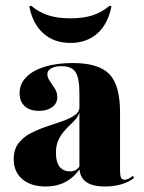

<svg xmlns="http://www.w3.org/2000/svg" viewBox="-20 -655 513 686"><path d="M263.7 -209.7V-321.8Q263.7 -375.8 250 -397.2Q236.3 -418.5 200.8 -418.5Q176.6 -418.5 162.9 -410.9Q149.2 -403.2 149.2 -389.5Q149.2 -378.2 158.1 -365.3Q166.9 -352.4 175.8 -338.7Q184.7 -325 184.7 -308.1Q184.7 -285.5 166.5 -272.2Q148.4 -258.9 119.4 -258.9Q86.3 -258.9 68.1 -275.8Q50 -292.7 50 -321.8Q50 -354.8 73.4 -379Q96.8 -403.2 139.5 -416.5Q182.3 -429.8 240.3 -429.8Q332.3 -429.8 370.6 -390.3Q408.9 -350.8 408.9 -253.2V-209.7ZM142.7 11.3Q90.3 11.3 59.7 -14.9Q29 -41.1 29 -86.3Q29 -121 46 -143.1Q62.9 -165.3 89.5 -179Q116.1 -192.7 146.4 -202.8Q176.6 -212.9 203.2 -222.2Q229.8 -231.5 247.2 -243.5Q264.5 -255.6 264.5 -275.8L265.3 -260.5Q262.9 -245.2 253.6 -233.5Q244.4 -221.8 232.3 -210.5Q220.2 -199.2 208.1 -185.1Q196 -171 187.9 -152.4Q179.8 -133.9 179.8 -108.1Q179.8 -76.6 192.7 -59.7Q205.6 -42.7 230.6 -42.7Q241.9 -42.7 250.4 -47.6Q258.9 -52.4 266.1 -62.9V-53.2Q245.2 -21.8 214.5 -5.2Q183.9 11.3 142.7 11.3ZM408.9 -45.2Q408.9 -27.4 412.5 -20.2Q416.1 -12.9 425 -12.9Q432.3 -12.9 439.5 -16.5Q446.8 -20.2 454.8 -26.6L458.9 -19.4Q441.1 -4.8 414.5 3.2Q387.9 11.3 355.6 11.3Q308.9 11.3 286.3 -6Q263.7 -23.4 263.7 -58.1V-209.7H408.9ZM231.5 -501.6Q173.4 -501.6 135.1 -535.5Q96.8 -569.4 84.7 -632.3L91.1 -634.7Q118.5 -611.3 152 -600.4Q185.5 -589.5 231.5 -589.5Q278.2 -589.5 311.3 -600.4Q344.4 -611.3 371.8 -634.7L378.2 -632.3Q366.1 -569.4 327.8 -535.5Q289.5 -501.6 231.5 -501.6Z"/></svg>

Font: Playfair 144pt SemiCondensed Black
Style: Regular
Weight: 900
Width: 4
Designer: Claus Eggers Sørensen
Foundry: Claus Eggers Sørensen
Version: Version 2.203